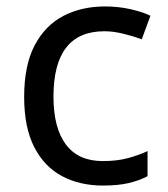

<svg xmlns="http://www.w3.org/2000/svg" viewBox="-20 -566 520 596"><path d="M300 10Q228 10 173 -19Q118 -48 86.5 -109Q55 -170 55 -265Q55 -364 88 -426Q121 -488 177.5 -517Q234 -546 306 -546Q347 -546 385 -537.5Q423 -529 447 -517L420 -444Q396 -453 364 -461Q332 -469 304 -469Q146 -469 146 -266Q146 -169 184.5 -117.5Q223 -66 299 -66Q343 -66 376.5 -75Q410 -84 438 -97V-19Q411 -5 378.5 2.5Q346 10 300 10Z"/></svg>

Font: Noto IKEA Arabic
Style: Regular
Weight: 400
Designer: Monotype Design Team
Foundry: Monotype Imaging Inc.
Version: Version 1.200